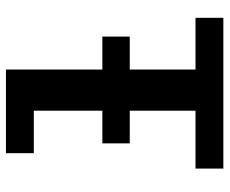

<svg xmlns="http://www.w3.org/2000/svg" viewBox="-82 -682 765 640"><g transform="rotate(-90 300.0 -362.5)"><path d="M387.7 -403.3H497.6V-312H387.7V-92.8H560.1V0H57.6V-92.8H250.5V-312H141.6V-403.3H250.5V-631.8H108.9V-724.6H387.7Z"/></g></svg>

Font: Liberation Mono
Style: Bold
Weight: 700
Monospace: yes
Designer: Steve Matteson
Foundry: Ascender Corporation
Version: Version 2.1.5